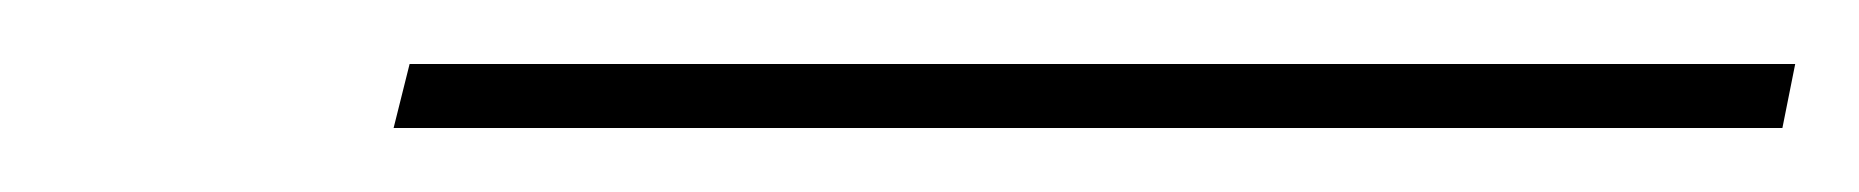

<svg xmlns="http://www.w3.org/2000/svg" viewBox="-20 -813 581 60"><path d="M103 -773H537L541 -793H108Z"/></svg>

Font: Noto Serif Display SemiCondensed
Style: Italic
Weight: 400
Width: 4
Italic angle: -12°
Designer: Monotype Design Team
Foundry: Monotype Imaging Inc.
Version: Version 2.009